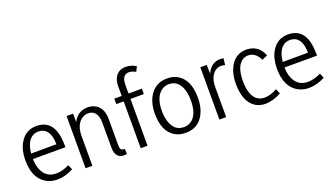

<svg xmlns="http://www.w3.org/2000/svg" viewBox="-66 -1198 2919 1687"><g transform="rotate(-20 1394.0 -354.0)"><path d="M397.5 -32.2 377.9 -77.1Q313.5 -44.9 255.9 -44.9Q159.2 -44.9 122.1 -137.7Q105.5 -179.7 104.5 -234.4H408.2V-258.8Q406.2 -496.1 231.4 -497.1Q127.9 -497.1 75.2 -404.3Q38.1 -339.8 38.1 -246.1Q38.1 -84 136.7 -21.5Q184.6 8.8 248 8.8Q324.2 7.8 397.5 -32.2ZM230.5 -445.3Q315.4 -445.3 336.9 -347.7Q342.8 -319.3 342.8 -286.1L106.4 -285.2Q119.1 -411.1 193.4 -439.5Q210.9 -445.3 230.5 -445.3Z M893.6 -42Q859.4 -38.1 852.5 -67.4Q850.6 -79.1 850.6 -94.7V-335Q850.6 -451.2 769.5 -485.4Q742.2 -497.1 709 -497.1Q617.2 -496.1 573.2 -410.2L572.3 -488.3H511.7V0H575.2V-274.4Q575.2 -385.7 639.6 -428.7Q666 -446.3 696.3 -446.3Q761.7 -446.3 781.2 -377Q787.1 -354.5 787.1 -327.1V-88.9Q789.1 7.8 867.2 8.8Q881.8 8.8 896.5 5.9Z M1215.8 -437.5V-488.3H1090.8V-567.4Q1090.8 -653.3 1145.5 -662.1Q1151.4 -663.1 1156.2 -663.1Q1188.5 -662.1 1219.7 -643.6L1242.2 -688.5Q1196.3 -716.8 1147.5 -716.8Q1069.3 -716.8 1040 -648.4Q1027.3 -618.2 1027.3 -579.1V-488.3H958V-437.5H1027.3V0H1090.8V-437.5Z M1449.2 -43.9Q1361.3 -43.9 1329.1 -139.6Q1313.5 -184.6 1313.5 -243.2Q1313.5 -369.1 1378.9 -419.9Q1411.1 -444.3 1451.2 -444.3Q1539.1 -444.3 1571.3 -344.7Q1585 -299.8 1585 -243.2Q1585 -109.4 1514.6 -62.5Q1485.4 -43.9 1449.2 -43.9ZM1453.1 -497.1Q1338.9 -497.1 1283.2 -397.5Q1247.1 -333 1247.1 -243.2Q1247.1 -76.2 1344.7 -17.6Q1388.7 8.8 1447.3 8.8Q1567.4 8.8 1620.1 -96.7Q1651.4 -158.2 1651.4 -243.2Q1651.4 -407.2 1558.6 -467.8Q1513.7 -497.1 1453.1 -497.1Z M1826.2 0V-279.3Q1826.2 -375 1878.9 -418Q1905.3 -438.5 1936.5 -438.5Q1955.1 -438.5 1973.6 -432.6L1981.4 -493.2Q1966.8 -497.1 1950.2 -497.1Q1869.1 -497.1 1828.1 -415Q1826.2 -410.2 1824.2 -406.2L1822.3 -489.3H1762.7V0Z M2340.8 -34.2 2321.3 -80.1Q2257.8 -44.9 2205.1 -44.9Q2109.4 -44.9 2082 -155.3Q2072.3 -194.3 2072.3 -244.1Q2072.3 -391.6 2144.5 -431.6Q2167 -443.4 2193.4 -443.4Q2260.7 -442.4 2297.9 -364.3L2349.6 -386.7Q2311.5 -483.4 2218.8 -495.1Q2207 -497.1 2195.3 -497.1Q2089.8 -497.1 2039.1 -399.4Q2005.9 -335.9 2005.9 -245.1Q2005.9 -78.1 2097.7 -17.6Q2138.7 8.8 2191.4 8.8Q2266.6 7.8 2340.8 -34.2Z M2750 -32.2 2730.5 -77.1Q2666 -44.9 2608.4 -44.9Q2511.7 -44.9 2474.6 -137.7Q2458 -179.7 2457 -234.4H2760.7V-258.8Q2758.8 -496.1 2584 -497.1Q2480.5 -497.1 2427.7 -404.3Q2390.6 -339.8 2390.6 -246.1Q2390.6 -84 2489.3 -21.5Q2537.1 8.8 2600.6 8.8Q2676.8 7.8 2750 -32.2ZM2583 -445.3Q2668 -445.3 2689.5 -347.7Q2695.3 -319.3 2695.3 -286.1L2459 -285.2Q2471.7 -411.1 2545.9 -439.5Q2563.5 -445.3 2583 -445.3Z"/></g></svg>

Font: Yaldevi Colombo
Style: Regular
Weight: 400
Designer: Sol Matas, Denzil Rajitha, Kosala Senevirathne and Pathum Egodawatta
Foundry: Mooniak
Version: Version 1.020 ; ttfautohint (v1.6)